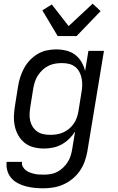

<svg xmlns="http://www.w3.org/2000/svg" viewBox="-20 -795 640 1038"><path d="M214 223Q189 223 165.5 220.5Q142 218 119 212Q96 206 75.5 195Q55 184 40.5 167Q26 150 19.5 127Q13 104 16 80H99Q97 94 103 105.5Q109 117 119 125Q129 133 141 137.5Q153 142 166 145Q179 148 192.5 148.5Q206 149 220 149Q237 149 255 146Q273 143 290 134Q307 125 321 111.5Q335 98 345.5 82Q356 66 361.5 48.5Q367 31 370 13L386 -84Q373 -63 354 -44.5Q335 -26 313 -14Q291 -2 266.5 3Q242 8 218 8Q189 8 161.5 1Q134 -6 113 -23Q92 -40 78.5 -64Q65 -88 59.5 -115.5Q54 -143 55.5 -172Q57 -201 62 -230L78 -330Q82 -355 90 -379.5Q98 -404 110.5 -427Q123 -450 142 -470Q161 -490 184 -503.5Q207 -517 232.5 -522.5Q258 -528 283 -528Q311 -528 338 -521.5Q365 -515 386 -499Q407 -483 420.5 -460Q434 -437 440 -411L458 -520H542L452 25Q447 52 437.5 78.5Q428 105 411.5 129Q395 153 371.5 172Q348 191 322 202.5Q296 214 268.5 218.5Q241 223 214 223ZM251 -66Q268 -66 285.5 -68.5Q303 -71 320.5 -78.5Q338 -86 352.5 -98Q367 -110 378 -125.5Q389 -141 395 -158.5Q401 -176 404 -193L420 -293Q424 -313 424.5 -332.5Q425 -352 421.5 -370.5Q418 -389 409.5 -405.5Q401 -422 386.5 -433.5Q372 -445 353.5 -449.5Q335 -454 315 -454Q297 -454 278.5 -451Q260 -448 242.5 -439.5Q225 -431 210.5 -417.5Q196 -404 185.5 -388Q175 -372 169 -354Q163 -336 160 -318L144 -218Q141 -199 140 -180Q139 -161 143 -143Q147 -125 156.5 -110Q166 -95 180.5 -84.5Q195 -74 213.5 -70Q232 -66 251 -66ZM292 -600 209 -739 260 -771 351 -654 481 -775 524 -735 394 -600Z"/></svg>

Font: Iosevka Extended Oblique
Style: Regular
Weight: 400
Width: 7
Italic angle: -9°
Monospace: yes
Designer: Belleve Invis
Foundry: Belleve Invis
Version: Version 32.0.1; ttfautohint (v1.8.4)